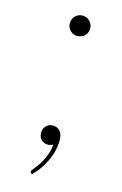

<svg xmlns="http://www.w3.org/2000/svg" viewBox="-98 -525 441 693"><g transform="rotate(15 122.5 -178.5)"><path d="M85 0ZM87 -32.5Q87 -47 96.8 -57.5Q106.5 -68 122.5 -68Q139 -68 149 -56.2Q159 -44.5 159 -23.5Q159 16.5 141 54.8Q123 93 93.5 122L89.5 118Q87 115.5 87 112.5Q87 111 89.5 107.5Q93.5 102.5 101.5 92.2Q109.5 82 117.8 67.8Q126 53.5 132.8 35.8Q139.5 18 140.5 -2Q132.5 3.5 120.5 3.5Q106 3.5 96.5 -6.5Q87 -16.5 87 -32.5ZM85 -440.5Q85 -456.5 95.8 -467.8Q106.5 -479 122.5 -479Q138.5 -479 149.8 -467.8Q161 -456.5 161 -440.5Q161 -424.5 149.8 -413.8Q138.5 -403 122.5 -403Q106.5 -403 95.8 -413.8Q85 -424.5 85 -440.5Z"/></g></svg>

Font: Lato Thin
Style: Regular
Weight: 200
Designer: Lukasz Dziedzic
Foundry: tyPoland Lukasz Dziedzic
Version: Version 2.007; 2014-02-27